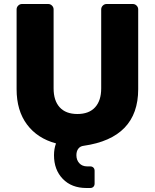

<svg xmlns="http://www.w3.org/2000/svg" viewBox="-20 -720 774 960"><path d="M671 -673V-274Q671 -30 398 9Q381 11 371.5 23.5Q362 36 362 56Q362 80 376.5 96Q391 112 416 112H431Q441 112 447 118Q453 124 453 134V198Q453 208 447 214Q441 220 431 220H412Q338 220 294 174.5Q250 129 250 56Q250 24 260 -3Q167 -28 115 -97.5Q63 -167 63 -274V-673Q63 -684 71 -692Q79 -700 90 -700H221Q232 -700 240 -692Q248 -684 248 -673V-278Q248 -217 278.5 -183.5Q309 -150 367 -150Q425 -150 455.5 -183.5Q486 -217 486 -278V-673Q486 -684 494 -692Q502 -700 513 -700H644Q655 -700 663 -692Q671 -684 671 -673Z"/></svg>

Font: Hezaedrus
Style: Bold
Weight: 700
Designer: Hubert & Fischer
Foundry: Hubert & Fischer
Version: Version 1.10;September 3, 2019;FontCreator 11.5.0.2425 64-bi